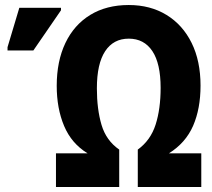

<svg xmlns="http://www.w3.org/2000/svg" viewBox="-20 -745 843 765"><path d="M203 0V-134H329Q265 -173 235.5 -243Q206 -313 206 -403Q206 -501 240.5 -573.5Q275 -646 339.5 -685.5Q404 -725 493 -725Q579 -725 643.5 -685.5Q708 -646 743.5 -574Q779 -502 779 -404Q779 -312 749.5 -244Q720 -176 653 -134H782V0H529V-149Q580 -186 600 -248.5Q620 -311 620 -395Q620 -492 587 -541.5Q554 -591 493 -591Q432 -591 399 -541Q366 -491 366 -393Q366 -310 384.5 -247.5Q403 -185 455 -149V0ZM10 -544V-557L57 -714H223V-704L113 -544Z"/></svg>

Font: Noto Sans Condensed ExtraBold
Style: Regular
Weight: 800
Width: 3
Designer: Monotype Design Team
Foundry: Monotype Imaging Inc.
Version: Version 2.013; ttfautohint (v1.8.4.7-5d5b)